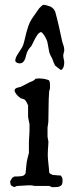

<svg xmlns="http://www.w3.org/2000/svg" viewBox="-20 -766 308 791"><path d="M53.7 0Q47.9 0 44.7 2.2Q41.5 4.4 38.1 4.4Q36.1 4.4 33.4 2.4Q30.8 0.5 25.4 -2.4Q24.4 -2.9 24.2 -5.1Q23.9 -7.3 22.9 -10.3Q22 -13.2 21.5 -17.6Q21.5 -18.1 22.7 -20.3Q23.9 -22.5 25.4 -25.1Q26.9 -27.8 28.3 -30.3Q29.8 -32.7 30.8 -33.7L40 -39.1H50.8Q62 -39.1 71 -40.8Q80.1 -42.5 85.4 -51.8Q87.4 -68.4 88.4 -83.5Q89.4 -98.6 93.3 -113.3L99.1 -136.2V-181.6L101.6 -225.6V-254.4Q101.6 -255.4 100.6 -259.5Q99.6 -263.7 98.6 -268.8Q97.7 -273.9 96.7 -278.6Q95.7 -283.2 95.7 -285.6V-332Q93.8 -337.4 89.4 -345.2Q85 -353 80.6 -356.4L65.4 -361.3Q57.1 -367.2 50.5 -374Q43.9 -380.9 40 -391.1Q40 -396.5 42.5 -399.4Q44.9 -402.3 48.8 -403.8Q52.7 -405.3 57.1 -406.2Q61.5 -407.2 65.4 -408.2L101.6 -426.8Q106 -428.7 109.1 -429.9Q112.3 -431.2 115.2 -432.6Q118.2 -434.1 120.8 -436Q123.5 -438 127 -441.9L141.1 -442.9Q143.6 -442.9 148.7 -442.4Q153.8 -441.9 154.8 -441.9Q156.2 -441.9 159.7 -441.4Q163.1 -440.9 167 -439.9Q170.9 -439 174.3 -438Q177.7 -437 179.2 -436.5Q183.6 -434.6 184.8 -428.5Q186 -422.4 186 -417.5V-401.9L182.6 -390.1Q180.2 -358.4 180.2 -327.6Q180.2 -296.9 179.2 -264.2L176.8 -246.6Q176.3 -246.1 176 -243.2Q175.8 -240.2 175.8 -236.3Q175.8 -232.4 175.8 -228.8Q175.8 -225.1 175.8 -223.1Q175.8 -219.7 175.8 -215.3Q175.8 -210.9 175.8 -207Q175.8 -203.1 176 -200.4Q176.3 -197.8 176.8 -197.8Q176.8 -196.3 177.7 -191.2Q178.7 -186 179.2 -185.1V-174.8Q179.2 -173.3 178.7 -167Q178.2 -160.6 177.7 -152.6Q177.2 -144.5 177 -137Q176.8 -129.4 176.8 -126Q176.8 -121.6 177.5 -112.1Q178.2 -102.5 179.4 -91.8Q180.7 -81.1 181.6 -71.5Q182.6 -62 182.6 -58.1Q182.6 -52.7 188.2 -49.6Q193.8 -46.4 197.3 -45.4Q198.7 -45.4 203.4 -44.9Q208 -44.4 213.4 -43.9Q218.8 -43.5 223.4 -43.2Q228 -43 230 -43Q233.4 -39.1 235.6 -34.7Q237.8 -30.3 237.8 -23.4Q237.8 -16.6 236.6 -10.3Q235.4 -3.9 231 -1.5Q225.1 3.4 218 4.2Q210.9 4.9 203.1 4.9H194.3L182.6 0H122.6Q122.1 0 116.2 -1.2Q110.4 -2.4 108.4 -2.4H94.7ZM148.4 -633.3H146Q139.2 -629.9 134 -622.6Q128.9 -615.2 124.5 -606.9Q120.1 -598.6 116.2 -590.1Q112.3 -581.5 108.9 -575.7Q107.9 -575.2 105.7 -572.5Q103.5 -569.8 101.1 -566.7Q98.6 -563.5 96.7 -560.8Q94.7 -558.1 94.7 -557.1Q90.3 -549.8 88.4 -540.8Q86.4 -531.7 83.5 -523.7Q80.6 -515.6 75.2 -510.3Q69.8 -504.9 59.1 -504.9Q54.7 -504.9 48.3 -508.5Q42 -512.2 43 -519Q44.4 -527.8 48.6 -535.4Q52.7 -543 57.9 -550.5Q63 -558.1 67.9 -565.7Q72.8 -573.2 75.7 -581.5Q79.6 -593.3 82.5 -606.7Q85.4 -620.1 89.1 -633.8Q92.8 -647.5 97.4 -660.4Q102.1 -673.3 108.9 -684.6Q110.8 -688 115.7 -695.1Q120.6 -702.1 126 -709.7Q131.3 -717.3 135.7 -723.6Q140.1 -730 141.6 -731.9Q143.1 -733.9 148.7 -739Q154.3 -744.1 156.2 -745.6H157.7Q158.7 -745.6 158.9 -745.8Q159.2 -746.1 160.2 -746.1Q161.1 -746.1 162.6 -745.8Q164.1 -745.6 165.5 -745.6Q179.2 -742.2 186.8 -739.3Q194.3 -736.3 202.6 -727.1Q203.6 -725.6 205.1 -721.9Q206.5 -718.3 207.5 -717.8Q215.8 -687.5 222.4 -658.4Q229 -629.4 235.4 -599.1Q236.8 -590.8 240.7 -581.1Q244.6 -571.3 244.6 -561.5V-557.1Q244.6 -556.2 243.9 -553.5Q243.2 -550.8 242.4 -547.9Q241.7 -544.9 241.2 -542.2Q240.7 -539.6 240.7 -539.6V-536.1Q240.7 -529.3 242.7 -522.2Q244.6 -515.1 244.6 -508.3Q244.6 -498.5 241.9 -490.5Q239.3 -482.4 231.4 -477.1Q230 -478.5 226.3 -481Q222.7 -483.4 219 -486.3Q215.3 -489.3 211.9 -491.9Q208.5 -494.6 207.5 -495.6Q206.5 -496.1 205.1 -499.8Q203.6 -503.4 202.6 -505.4Q201.7 -506.3 200.4 -510Q199.2 -513.7 197.8 -517.6Q196.3 -521.5 195.1 -524.7Q193.8 -527.8 193.4 -528.3Q192.4 -529.3 190.9 -532.2Q189.5 -535.2 188 -538.3Q186.5 -541.5 185.3 -544.2Q184.1 -546.9 184.1 -547.9Q183.1 -549.3 181.9 -556.4Q180.7 -563.5 179.2 -571.5Q177.7 -579.6 176.5 -586.2Q175.3 -592.8 174.8 -594.2Q173.3 -598.6 171.1 -604Q168.9 -609.4 165.8 -614.7Q162.6 -620.1 158.9 -625Q155.3 -629.9 150.9 -633.3Z"/></svg>

Font: IM FELL English
Style: Regular
Weight: 400
Designer: Igino Marini
Foundry: Igino Marini
Version: 3.00